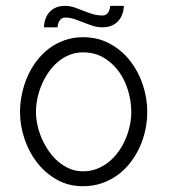

<svg xmlns="http://www.w3.org/2000/svg" viewBox="-20 -631 581 660"><path d="M486.2 -246.1Q486.2 -293 471.1 -339Q456.1 -385 427.6 -421.4Q399.2 -457.9 358.2 -480.5Q317.2 -503.1 265.4 -503.1Q231.2 -503.1 201.8 -492.6Q172.4 -482.2 148.4 -464.1Q124.5 -446 105.9 -421.4Q87.3 -396.9 74.7 -368.3Q62.1 -339.7 55.5 -308.5Q48.8 -277.3 48.8 -246.1Q48.8 -200.2 63.9 -154.7Q78.9 -109.1 107 -72.7Q135.1 -36.3 175.1 -13.6Q215.1 9.1 265.4 9.1Q300 9.1 329.7 -1.1Q359.4 -11.3 384 -29.1Q408.6 -47 427.5 -71.3Q446.4 -95.6 459.6 -124Q472.8 -152.5 479.5 -183.7Q486.2 -214.8 486.2 -246.1ZM431.3 -246.1Q431.3 -223.1 426.2 -199.1Q421 -175 411.2 -152.3Q401.4 -129.5 387.1 -109.6Q372.7 -89.7 354.3 -74.6Q335.9 -59.6 313.4 -50.8Q291 -42.1 265.4 -42.1Q240.8 -42.1 219.5 -51.1Q198.1 -60.1 180.1 -75.6Q162 -91.1 147.9 -111.5Q133.7 -131.9 123.8 -154.5Q114 -177.1 108.8 -200.7Q103.6 -224.4 103.6 -246.1Q103.6 -268.4 108.5 -292.1Q113.3 -315.7 122.8 -338.5Q132.3 -361.3 146.2 -381.7Q160.1 -402 178.1 -417.5Q196.1 -433 218 -442Q239.9 -451 265.4 -451Q306.2 -451 337.1 -432.3Q368.1 -413.7 389.1 -384.3Q410.1 -354.9 420.7 -318.4Q431.3 -281.9 431.3 -246.1ZM177.7 -537.1Q178 -542.8 179.7 -548.7Q181.3 -554.6 184.3 -559.4Q187.3 -564.2 192.2 -567.4Q197.1 -570.7 203.9 -570.7Q220 -570.7 235.6 -565.5Q251.2 -560.2 266.9 -553.9Q282.7 -547.5 298.9 -542.3Q315.1 -537.1 332.3 -537.1Q349.4 -537.1 362.7 -542.5Q376 -547.9 385.4 -557.6Q394.8 -567.3 399.9 -580.9Q405 -594.5 405.9 -610.8H359.1Q358.5 -605 356.8 -599.3Q355.2 -593.5 352.2 -588.7Q349.2 -583.9 344.3 -580.8Q339.4 -577.8 332.3 -577.8Q313.8 -577.8 297.4 -582.9Q281.1 -588 265.7 -594.3Q250.4 -600.5 235.3 -605.7Q220.2 -610.8 203.9 -610.8Q186.6 -610.8 173.4 -605.6Q160.2 -600.3 151.1 -590.6Q141.9 -580.9 136.8 -567.3Q131.8 -553.6 130.9 -537.1Z"/></svg>

Font: SaysetthaMai Thin
Style: Regular
Weight: 100
Designer: John M. Durdin
Foundry: Lao Script for Windows
Version: Version 1.101